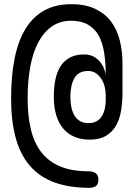

<svg xmlns="http://www.w3.org/2000/svg" viewBox="-20 -760 640 917"><path d="M407 137Q310 137 239.5 111Q169 85 123 32Q77 -21 55 -101.5Q33 -182 33 -290Q33 -396 49.5 -479.5Q66 -563 101 -621Q136 -679 190.5 -709.5Q245 -740 320 -740Q388 -740 435 -717.5Q482 -695 510.5 -657Q539 -619 552 -567.5Q565 -516 565 -457V-316Q565 -273 558.5 -232.5Q552 -192 534.5 -161Q517 -130 486.5 -111.5Q456 -93 408 -93Q368 -93 336 -106.5Q304 -120 282 -146Q260 -172 248.5 -210Q237 -248 237 -297Q237 -401 274 -450.5Q311 -500 381 -500Q408 -500 426.5 -490Q445 -480 457.5 -465Q470 -450 476.5 -433Q483 -416 485 -402Q485 -460 477.5 -508Q470 -556 451.5 -589.5Q433 -623 400.5 -642Q368 -661 320 -661Q268 -661 229 -634.5Q190 -608 164 -560Q138 -512 125 -443.5Q112 -375 112 -290Q112 -205 128 -140Q144 -75 179 -31Q214 13 269 35.5Q324 58 402 58Q422 58 436 66.5Q450 75 450 98Q450 120 438 128.5Q426 137 407 137ZM403 -172Q426 -172 441.5 -181Q457 -190 466.5 -205.5Q476 -221 480.5 -240.5Q485 -260 485 -282V-307Q485 -325 480 -345.5Q475 -366 464.5 -382.5Q454 -399 438.5 -410Q423 -421 401 -421Q355 -421 335.5 -387Q316 -353 316 -297Q316 -270 321 -247Q326 -224 336 -207.5Q346 -191 362.5 -181.5Q379 -172 403 -172Z"/></svg>

Font: Maple Mono Normal NL Light
Style: Regular
Weight: 300
Monospace: yes
Designer: subframe7536
Version: Version 7.000